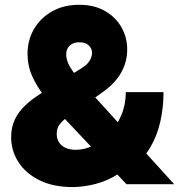

<svg xmlns="http://www.w3.org/2000/svg" viewBox="-20 -758 737 790"><path d="M277.8 11.7Q199.7 11.7 143.1 -16.1Q86.4 -43.9 56.2 -90.6Q25.9 -137.2 25.9 -193.4Q25.9 -234.4 41 -266.4Q56.2 -298.3 84.2 -324.7Q112.3 -351.1 150.9 -375L315.9 -477.5Q332.5 -487.8 341.8 -498.8Q351.1 -509.8 355 -520.5Q358.9 -531.2 358.9 -540Q358.9 -557.1 345.9 -570.6Q333 -584 306.2 -584Q289.6 -584 277.6 -577.9Q265.6 -571.8 259 -560.5Q252.4 -549.3 252.4 -534.2Q252.4 -513.2 263.9 -490.7Q275.4 -468.3 296.1 -443.1Q316.9 -418 344.2 -387.7L696.8 0H500.5L205.6 -312.5Q183.6 -335.9 157.5 -369.4Q131.3 -402.8 112.3 -445.1Q93.3 -487.3 93.3 -537.1Q93.3 -592.8 119.9 -638.4Q146.5 -684.1 194.3 -711.2Q242.2 -738.3 306.2 -738.3Q367.2 -738.3 411.4 -713.1Q455.6 -688 479.5 -646.2Q503.4 -604.5 503.4 -553.7Q503.4 -520 492.2 -489Q481 -458 459.5 -431.2Q438 -404.3 406.7 -381.8L256.3 -275.4Q239.3 -263.2 226.3 -247.6Q213.4 -231.9 213.4 -207Q213.4 -186.5 223.1 -171.9Q232.9 -157.2 250.5 -149.4Q268.1 -141.6 291.5 -141.6Q328.1 -141.6 364.5 -159.2Q400.9 -176.8 430.9 -208.7Q460.9 -240.7 479.2 -284.2Q497.6 -327.6 497.6 -378.9H652.8Q652.8 -315.9 639.6 -257.3Q626.5 -198.7 597.4 -150.1Q568.4 -101.6 521 -68.4L466.8 -42.5Q423.3 -14.2 373.5 -1.2Q323.7 11.7 277.8 11.7Z"/></svg>

Font: Inter 24pt Black
Style: Regular
Weight: 900
Designer: Rasmus Andersson
Foundry: rsms
Version: Version 4.001;git-66647c0bb